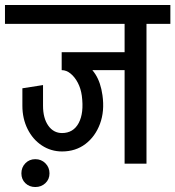

<svg xmlns="http://www.w3.org/2000/svg" viewBox="-45 -658 705 772"><path d="M204 -49V-123Q250 -123 271.5 -163.5Q293 -204 284 -273L367 -275Q376 -211 357 -160Q338 -109 298.5 -79Q259 -49 204 -49ZM205 -49Q160 -49 123.5 -73Q87 -97 66 -139Q45 -181 45 -233H128Q128 -183 149 -153Q170 -123 205 -123ZM45 -232V-303L128 -316V-232ZM284 -273Q280 -302 268 -325Q256 -348 239 -362Q222 -376 203 -376V-427Q249 -427 283 -410Q317 -393 338.5 -359.5Q360 -326 367 -275ZM203 -376V-448H471V-376ZM-25 -562V-638H470V-562ZM456 0V-626H544V0ZM360 -562V-638H640V-562ZM97 94Q73 94 57 78.5Q41 63 41 39Q41 15 57 -1.5Q73 -18 97 -18Q121 -18 137.5 -1.5Q154 15 154 39Q154 63 137.5 78.5Q121 94 97 94Z"/></svg>

Font: Akshar Light
Style: Regular
Weight: 400
Version: Version 1.100